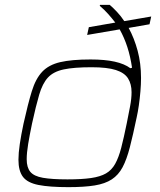

<svg xmlns="http://www.w3.org/2000/svg" viewBox="-20 -763 661 791"><path d="M262 8Q184 8 138.5 -1Q93 -10 74.5 -34.5Q56 -59 56 -105Q56 -132 61.5 -169.5Q67 -207 77 -254Q95 -335 111 -387Q127 -439 154 -467.5Q181 -496 228 -507Q275 -518 353 -518Q412 -518 452.5 -509Q493 -500 517 -482L524 -484Q517 -531 504.5 -569.5Q492 -608 473 -642L339 -619L346 -651L455 -670Q441 -688 425.5 -705.5Q410 -723 391 -739L392 -743H432Q446 -731 462 -714Q478 -697 492 -676L603 -695L596 -663L510 -648Q533 -606 547 -554Q561 -502 561 -442Q561 -416 558.5 -386.5Q556 -357 552 -329Q548 -301 543 -279Q528 -207 515 -156.5Q502 -106 485 -74Q468 -42 440.5 -24Q413 -6 370 1Q327 8 262 8ZM258 -24Q317 -24 355 -29.5Q393 -35 416.5 -48.5Q440 -62 454.5 -88Q469 -114 479.5 -154.5Q490 -195 502 -254Q510 -294 516 -325.5Q522 -357 522 -383Q522 -417 507.5 -440Q493 -463 457.5 -474.5Q422 -486 357 -486Q285 -486 242.5 -477Q200 -468 177.5 -443.5Q155 -419 141.5 -373Q128 -327 112 -254Q102 -206 96 -169.5Q90 -133 90 -107Q90 -73 105 -55Q120 -37 157 -30.5Q194 -24 258 -24Z"/></svg>

Font: Saira SemiExpanded Thin
Style: Italic
Weight: 250
Width: 6
Italic angle: -12°
Designer: Hector Gatti with collaboration of the Omnibus-Type team
Foundry: Omnibus-Type
Version: Version 1.101